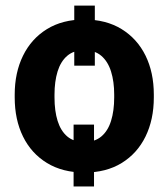

<svg xmlns="http://www.w3.org/2000/svg" viewBox="-20 -608 603 688"><path d="M282.7 10.3Q204.6 10.3 148.4 -23.9Q92.3 -58.1 62.5 -118.7Q32.7 -179.2 32.7 -258.8V-269Q32.7 -347.7 62.5 -408.4Q92.3 -469.2 148.2 -503.7Q204.1 -538.1 281.7 -538.1Q359.9 -538.1 415.8 -503.7Q471.7 -469.2 501.5 -408.7Q531.2 -348.1 531.2 -269V-258.8Q531.2 -179.7 501.5 -118.9Q471.7 -58.1 416 -23.9Q360.4 10.3 282.7 10.3ZM282.7 -99.1Q319.3 -99.1 343 -118.9Q366.7 -138.7 377.9 -174.8Q389.2 -210.9 389.2 -258.8V-269Q389.2 -315.9 377.9 -351.8Q366.7 -387.7 343 -408Q319.3 -428.2 281.7 -428.2Q244.6 -428.2 220.9 -408Q197.3 -387.7 186.3 -351.8Q175.3 -315.9 175.3 -269V-258.8Q175.3 -210.4 186.5 -174.6Q197.8 -138.7 221.2 -118.9Q244.6 -99.1 282.7 -99.1ZM243.7 60.1V-161.6H316.9V60.1ZM246.1 -372.6V-587.9H319.8V-372.6Z"/></svg>

Font: Roboto Slab LO
Style: Bold
Weight: 700
Designer: Google
Version: Version 2.000